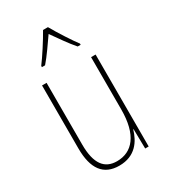

<svg xmlns="http://www.w3.org/2000/svg" viewBox="-190 -853 838 953"><g transform="rotate(-30 229.0 -376.5)"><path d="M243 -763H215C191 -720 144 -647 118 -613V-606H136C166 -640 203 -695 229 -732C257 -693 292 -641 323 -606H340V-613C320 -638 268 -718 243 -763ZM380 -527H354V-227C354 -82 296 -15 208 -15C138 -15 99 -62 99 -173V-527H73V-166C73 -49 117 10 207 10C300 10 339 -53 356 -112H358L360 0H380Z"/></g></svg>

Font: Noto Sans Ethiopic Condensed Thin
Style: Regular
Weight: 100
Width: 3
Designer: Monotype Design Team
Foundry: Monotype Imaging Inc.
Version: Version 2.102